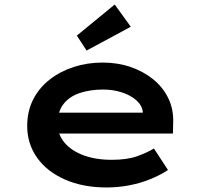

<svg xmlns="http://www.w3.org/2000/svg" viewBox="-20 -817 902 847"><path d="M450 10Q346 10 266.5 -25Q187 -60 143.5 -121.5Q100 -183 100 -261Q100 -326 126 -377.5Q152 -429 198.5 -465.5Q245 -502 305 -521.5Q365 -541 433 -541Q499 -541 556 -521.5Q613 -502 656 -467Q699 -432 722.5 -383.5Q746 -335 744 -277L743 -228H206L183 -320H626L610 -302V-324Q606 -353 581 -375Q556 -397 517.5 -409.5Q479 -422 435 -422Q379 -422 333 -407Q287 -392 260.5 -358.5Q234 -325 234 -272Q234 -225 263.5 -189Q293 -153 347 -132.5Q401 -112 473 -112Q542 -112 587 -128.5Q632 -145 659 -162L721 -67Q688 -45 644 -27Q600 -9 550.5 0.5Q501 10 450 10ZM362 -594 319 -660 486 -797 557 -699Z"/></svg>

Font: Lexend Tera SemiBold
Style: Regular
Weight: 600
Version: Version 1.007